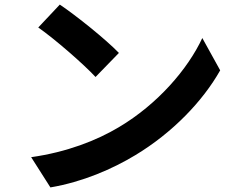

<svg xmlns="http://www.w3.org/2000/svg" viewBox="-20 -780 1040 838"><path d="M241 -760 147 -660C220 -609 345 -500 397 -444L499 -549C441 -609 311 -713 241 -760ZM116 -94 200 38C341 14 470 -42 571 -103C732 -200 865 -338 941 -473L863 -614C800 -479 669 -326 499 -225C402 -167 272 -116 116 -94Z"/></svg>

Font: Noto Sans Mono CJK JP Bold
Style: Regular
Weight: 700
Designer: Ryoko NISHIZUKA (kana & ideographs); Paul D. Hunt (Latin, Greek & Cyrillic); Wenlong ZHANG (bopomofo); Sandoll Communica
Foundry: Adobe Systems Incorporated
Version: Version 1.004;PS 1.004;hotconv 1.0.82;makeotf.lib2.5.63406